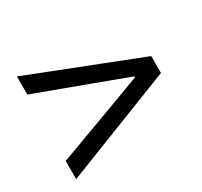

<svg xmlns="http://www.w3.org/2000/svg" viewBox="-95 -658 686 651"><g transform="rotate(-30 248.5 -332.0)"><path d="M34 -131V-202L245 -280L379 -330V-334L245 -384L34 -462V-533L463 -365V-299Z"/></g></svg>

Font: Processing Sans Pro
Style: Regular
Weight: 400
Designer: Paul D. Hunt
Foundry: Adobe Systems Incorporated
Version: Version 2.020;PS 2.000;hotconv 1.0.86;makeotf.lib2.5.63406